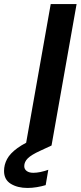

<svg xmlns="http://www.w3.org/2000/svg" viewBox="-113 -720 399 950"><path d="M14 0 138 -700H266L142 0ZM23 210Q-26 210 -59.5 189.5Q-93 169 -93 126Q-93 95 -78 67Q-63 39 -26.5 12.5Q10 -14 74 -40L124 -60L142 0L86 26Q42 46 24.5 63.5Q7 81 7 102Q7 117 19 126Q31 135 52 135Q84 135 126 120L113 196Q93 202 69.5 206Q46 210 23 210Z"/></svg>

Font: Rethink Sans
Style: Bold Italic
Weight: 700
Italic angle: -10°
Designer: The Rethink Sans project authors (Hans Thiessen). DM Sans designed by Colophon Foundry.
Foundry: Rethink Communications LLC
Version: Version 1.001